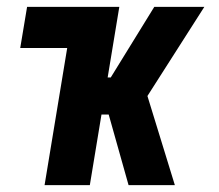

<svg xmlns="http://www.w3.org/2000/svg" viewBox="-20 -540 640 560"><path d="M355 0 297 -206H276L242 0H110L176 -400H39L59 -520H328L294 -314H303L430 -520H576L410 -260L490 0Z"/></svg>

Font: Iosevka Aile Heavy Oblique
Style: Regular
Weight: 900
Italic angle: -9°
Designer: Belleve Invis
Foundry: Belleve Invis
Version: Version 31.1.0; ttfautohint (v1.8.4)